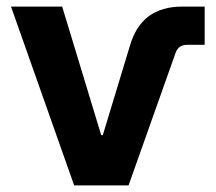

<svg xmlns="http://www.w3.org/2000/svg" viewBox="-20 -559 650 579"><path d="M203.6 0 13.2 -539.1H167.5L285.2 -151.4H290L371.6 -420.4Q389.2 -481 428.5 -510Q467.8 -539.1 529.3 -539.1H597.2V-423.8H543.9Q518.6 -423.8 509.8 -400.4L367.7 0Z"/></svg>

Font: Inter 18pt
Style: Bold
Weight: 700
Designer: Rasmus Andersson
Foundry: rsms
Version: Version 4.001;git-66647c0bb